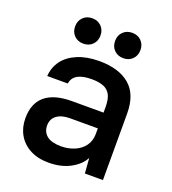

<svg xmlns="http://www.w3.org/2000/svg" viewBox="-134 -827 839 939"><g transform="rotate(20 285.0 -357.5)"><path d="M45 -155Q45 -233 92 -272Q139 -311 230 -311H395V-340Q395 -380 383.5 -402.5Q372 -425 348 -435Q324 -445 285 -445Q190 -445 182 -385H75Q78 -431 104 -466Q130 -501 178 -521Q226 -541 290 -541Q392 -541 448.5 -493.5Q505 -446 505 -346V0H411L405 -79Q385 -40 337.5 -14.5Q290 11 225 11Q169 11 128.5 -10.5Q88 -32 66.5 -69.5Q45 -107 45 -155ZM395 -200V-229H250Q207 -229 182 -210.5Q157 -192 157 -158Q157 -124 181.5 -104.5Q206 -85 255 -85Q293 -85 325 -98.5Q357 -112 376 -138Q395 -164 395 -200ZM120 -660Q120 -689 138.5 -707.5Q157 -726 186 -726Q215 -726 233.5 -707.5Q252 -689 252 -660Q252 -631 233.5 -612.5Q215 -594 186 -594Q157 -594 138.5 -612.5Q120 -631 120 -660ZM328 -660Q328 -689 346.5 -707.5Q365 -726 394 -726Q423 -726 441.5 -707.5Q460 -689 460 -660Q460 -631 441.5 -612.5Q423 -594 394 -594Q365 -594 346.5 -612.5Q328 -631 328 -660Z"/></g></svg>

Font: .
Style: 
Weight: 500
Designer: A.Korolkova, Vitaly Kuzmin
Foundry: ParaType Ltd
Version: Version 1.000; Glyphs 3.2, build 3192.0